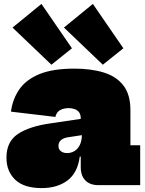

<svg xmlns="http://www.w3.org/2000/svg" viewBox="-20 -947 744 982"><path d="M455 -927 611 -700 506 -616 307 -806ZM192 -927 348 -700 243 -616 44 -806ZM484 0Q440.5 0 416.8 -24Q393 -48 393 -92V-187L407 -207L399 -263L393 -289V-341Q393 -361.5 384.2 -373Q375.5 -384.5 361.2 -389.2Q347 -394 331 -394Q308.5 -394 289.2 -384.8Q270 -375.5 263 -349L36 -376Q44.5 -440.5 79 -490.2Q113.5 -540 181.8 -568Q250 -596 360 -596Q446 -596 510.5 -576.2Q575 -556.5 611 -510Q647 -463.5 647 -384V-204H697V0ZM193 15Q102.5 15 57.8 -27.8Q13 -70.5 13 -141Q13 -222 70.8 -261.2Q128.5 -300.5 238 -316L420 -343V-259L335 -246Q305 -242.5 292 -230.5Q279 -218.5 279 -201Q279 -183 291.5 -173.5Q304 -164 324 -164Q341.5 -164 358.8 -173.2Q376 -182.5 387.5 -204Q399 -225.5 399 -263L422 -146H388Q377 -63 325.2 -24Q273.5 15 193 15Z"/></svg>

Font: Hepta Slab Black
Style: Regular
Weight: 900
Designer: Michael LaGattuta
Foundry: Michael LaGattuta
Version: Version 1.102